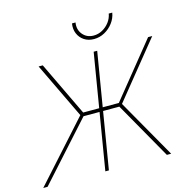

<svg xmlns="http://www.w3.org/2000/svg" viewBox="-143 -1054 1149 1178"><g transform="rotate(-15 432.0 -465.0)"><path d="M524.4 -727.5 403.8 0H381.3L502 -727.5ZM-13.2 0 322.3 -373 152.3 -727.5H178.7L343.3 -383.8H569.8L847.7 -727.5H874L586.9 -373L799.3 0H772L566.9 -361.3H339.4L14.2 0ZM524.9 -801.8Q489.3 -801.8 463.1 -819.1Q437 -836.4 424.8 -865.5Q412.6 -894.5 418.5 -929.7H440.9Q433.6 -885.3 459.5 -854.2Q485.4 -823.2 528.8 -823.2Q558.1 -823.2 584.2 -837.6Q610.4 -852.1 628.7 -876.2Q647 -900.4 651.9 -929.7H674.3Q668.5 -894.5 646.5 -865.5Q624.5 -836.4 592.8 -819.1Q561 -801.8 524.9 -801.8Z"/></g></svg>

Font: Inter Thin
Style: Italic
Weight: 250
Italic angle: -9.3988°
Designer: Rasmus Andersson
Foundry: rsms
Version: Version 4.001;git-66647c0bb